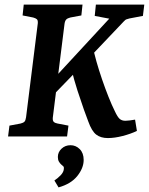

<svg xmlns="http://www.w3.org/2000/svg" viewBox="-20 -592 646 833"><path d="M197 -165 209 -246 454 -511 391 -523 396 -572H606L600 -523L542 -512Q536 -510 530 -508.5Q524 -507 517 -499L326 -298ZM15 0 21 -47 69 -56Q81 -59 86 -64Q91 -69 93 -83L144 -491Q145 -504 140 -508.5Q135 -513 124 -516L78 -525L83 -572H338L333 -525L285 -516Q273 -513 267.5 -507.5Q262 -502 260 -489L209 -81Q208 -68 213.5 -63Q219 -58 230 -56L277 -47L271 0ZM448 7Q417 7 397.5 -8Q378 -23 363 -65Q357 -80 344 -116.5Q331 -153 316 -199.5Q301 -246 290 -292L383 -390Q388 -362 398.5 -325Q409 -288 422.5 -248.5Q436 -209 450.5 -172.5Q465 -136 478 -110Q490 -84 499.5 -76Q509 -68 524 -68Q531 -68 543 -69.5Q555 -71 566 -73L574 -24Q547 -11 512 -2Q477 7 448 7ZM234 221 216 191Q230 182 243 168.5Q256 155 257 141Q258 133 255 130Q252 127 247 123Q240 117 235.5 109Q231 101 231 89Q231 68 247 53Q263 38 286 38Q309 38 326 55Q343 72 343 102Q343 137 315.5 171.5Q288 206 234 221Z"/></svg>

Font: Yrsa SemiBold
Style: Italic
Weight: 600
Italic angle: -7.10001°
Version: Version 2.004